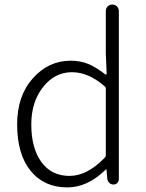

<svg xmlns="http://www.w3.org/2000/svg" viewBox="-20 -815 644 848"><path d="M277.3 12.7Q174.8 12.7 115.2 -60.5Q55.7 -133.8 55.7 -265.6Q55.7 -391.6 125 -469.2Q194.3 -546.9 292 -546.9Q335.9 -546.9 370.6 -532.2Q405.3 -517.6 445.3 -486.3Q447.3 -485.4 449.2 -486.3Q451.2 -487.3 451.2 -489.3L447.3 -578.1V-765.6Q447.3 -778.3 455.6 -786.6Q463.9 -794.9 476.1 -794.9Q488.3 -794.9 496.6 -786.6Q504.9 -778.3 504.9 -765.6V-24.4Q504.9 -13.7 498 -6.8Q491.2 0 481.4 0Q470.7 0 463.4 -6.8Q456.1 -13.7 454.1 -23.4L450.2 -66.4Q450.2 -67.4 449.2 -67.4Q448.2 -67.4 447.3 -66.4Q367.2 12.7 277.3 12.7ZM287.1 -38.1Q364.3 -38.1 441.4 -117.2Q447.3 -122.1 447.3 -128.9V-422.9Q447.3 -429.7 441.4 -434.6Q370.1 -496.1 297.9 -496.1Q221.7 -496.1 169.9 -430.2Q118.2 -364.3 118.2 -265.6Q118.2 -161.1 162.6 -99.6Q207 -38.1 287.1 -38.1Z"/></svg>

Font: Gen Jyuu Gothic Light
Style: Regular
Weight: 200
Designer: [Source Han Sans]
Ryoko NISHIZUKA  (kana & ideographs); Paul D. Hunt (Latin, Greek & Cyrillic); Wenlong ZHANG  (bopomofo
Version: Version 1.002.20150607